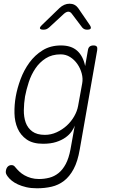

<svg xmlns="http://www.w3.org/2000/svg" viewBox="-20 -805 640 1035"><path d="M383 -128Q378 -113 365.5 -95.5Q353 -78 332.5 -63.5Q312 -49 282.5 -39.5Q253 -30 212 -30Q157 -30 124 -53Q91 -76 75 -112.5Q59 -149 58 -194.5Q57 -240 65 -285Q73 -330 91 -378.5Q109 -427 138.5 -467.5Q168 -508 210 -534Q252 -560 309 -560Q364 -560 396 -531.5Q428 -503 439 -449L454 -535Q456 -548 463.5 -554Q471 -560 484 -560Q497 -560 501.5 -554Q506 -548 504 -535L410 0Q399 65 377 106Q355 147 325 170Q295 193 258 201.5Q221 210 179 210Q147 210 121.5 204Q96 198 76.5 189Q57 180 43.5 169Q30 158 22 147Q15 138 12.5 130.5Q10 123 12 114Q13 108 15.5 102.5Q18 97 22 93Q26 89 31 87Q36 85 42 85Q47 85 52 87Q57 89 63 97Q72 108 84 119.5Q96 131 112 140Q128 149 147.5 154.5Q167 160 190 160Q219 160 246 153Q273 146 295.5 128Q318 110 334.5 79Q351 48 360 0ZM222 -78Q255 -78 285.5 -92Q316 -106 340 -128Q364 -150 380 -178Q396 -206 401 -234L423 -355Q428 -381 420.5 -409Q413 -437 397 -460Q381 -483 358 -497.5Q335 -512 307 -512Q260 -512 226.5 -490.5Q193 -469 170.5 -435.5Q148 -402 135 -362Q122 -322 115 -285Q109 -248 108.5 -211Q108 -174 118.5 -144.5Q129 -115 154 -96.5Q179 -78 222 -78ZM215 -645Q198 -645 195.5 -651.5Q193 -658 207 -671L301 -762Q313 -773 326.5 -779Q340 -785 355 -785Q370 -785 381.5 -779Q393 -773 401 -762L464 -670Q472 -658 469 -651.5Q466 -645 449 -645Q441 -645 434.5 -648Q428 -651 423 -657L367 -731Q359 -742 348.5 -742Q338 -742 325 -731L246 -658Q238 -651 231 -648Q224 -645 215 -645Z"/></svg>

Font: Maple Mono NL Thin
Style: Italic
Weight: 250
Italic angle: -10°
Monospace: yes
Designer: subframe7536
Version: Version 7.000